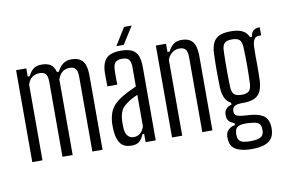

<svg xmlns="http://www.w3.org/2000/svg" viewBox="-90 -913 1826 1234"><g transform="rotate(-10 823.0 -296.0)"><path d="M54.5 0V-600H121V-546.5H134Q149 -577.5 168.5 -592.2Q188 -607 223.5 -607Q259 -607 280.5 -592.2Q302 -577.5 311 -543H324Q339 -574 361 -590.5Q383 -607 418 -607Q465 -607 488.8 -579.5Q512.5 -552 513 -488V0H446.5V-492.5Q446 -526 433.8 -540.5Q421.5 -555 395 -555Q367.5 -555 347.8 -539.5Q328 -524 318 -493V0H251.5V-492.5Q251 -526 239 -540.5Q227 -555 200 -555Q172 -555 151.5 -540.5Q131 -526 121 -494V0Z M703 6.5Q654.5 6.5 631.5 -22Q608.5 -50.5 604 -107Q603.5 -119.5 603 -132.5Q602.5 -145.5 603 -157.5Q605.5 -192.5 615 -221Q624.5 -249.5 645.8 -273Q667 -296.5 704 -318Q725.5 -330.5 748.5 -342Q771.5 -353.5 794.5 -363.5V-491Q794.5 -524 782 -539Q769.5 -554 737 -554Q708.5 -554 694.5 -541Q680.5 -528 679 -492.5Q678.5 -481 678.2 -463.8Q678 -446.5 678.2 -428.2Q678.5 -410 679 -395.5H614.5Q614 -415.5 613.5 -441Q613 -466.5 613.5 -486.5Q615 -529 628 -555.5Q641 -582 668 -594.2Q695 -606.5 739 -606.5Q785 -606.5 811.2 -593.2Q837.5 -580 848.8 -551.8Q860 -523.5 860 -478V0H794V-54H783Q772 -25.5 754 -9.5Q736 6.5 703 6.5ZM725 -45Q750.5 -45 767.8 -59.8Q785 -74.5 794.5 -103V-308.5Q777 -301.5 758.8 -292Q740.5 -282.5 718 -265.5Q689.5 -244.5 680 -218.2Q670.5 -192 669 -157.5Q668.5 -148.5 668.8 -136Q669 -123.5 669.5 -111Q672 -79.5 686.5 -62.2Q701 -45 725 -45ZM716 -640 786 -753.5H836L764 -640Z M966.5 0V-600H1033V-546.5H1047.5Q1061.5 -575.5 1081.8 -591.2Q1102 -607 1135.5 -607Q1182.5 -607 1206 -579.5Q1229.5 -552 1230 -488V0H1164V-492.5Q1163.5 -526 1151.2 -540.5Q1139 -555 1112 -555Q1086 -555 1064.5 -539.2Q1043 -523.5 1033 -494V0Z M1458.5 162.5Q1395.5 162.5 1358.5 142.8Q1321.5 123 1318 78Q1318 74 1317.2 68.2Q1316.5 62.5 1317 56Q1318.5 27.5 1336.2 11.5Q1354 -4.5 1378 -8V-21.5Q1356 -28.5 1344.2 -41Q1332.5 -53.5 1331 -72.5Q1331 -77 1331 -81Q1331 -85 1331 -89.5Q1332 -110 1346 -124Q1360 -138 1379 -140.5V-154Q1353 -167 1340.2 -193.5Q1327.5 -220 1325.5 -261.5Q1324.5 -294 1324 -319.8Q1323.5 -345.5 1323.5 -369.5Q1323.5 -393.5 1324 -421Q1324.5 -448.5 1325.5 -484Q1327.5 -527.5 1341 -554.8Q1354.5 -582 1382.2 -594.2Q1410 -606.5 1455 -606.5Q1503.5 -606.5 1531.2 -592.8Q1559 -579 1572 -548.5H1585Q1587 -574.5 1602.2 -587.2Q1617.5 -600 1644.5 -600V-547H1628.5Q1609.5 -547 1598.5 -530Q1587.5 -513 1587 -478L1586 -422Q1586.5 -400.5 1586.5 -381.5Q1586.5 -362.5 1586.5 -344.2Q1586.5 -326 1586.2 -306Q1586 -286 1585 -261.5Q1582.5 -218 1569 -191Q1555.5 -164 1527.8 -151.8Q1500 -139.5 1455 -139.5Q1417.5 -140.5 1400.8 -130.8Q1384 -121 1384 -100V-94Q1384.5 -81 1391.8 -73.5Q1399 -66 1415.5 -62.2Q1432 -58.5 1460.5 -57Q1529.5 -55 1566 -34.5Q1602.5 -14 1606.5 39Q1607 45.5 1607 52Q1607 58.5 1606.5 65.5Q1604 102.5 1585 123.8Q1566 145 1533.5 153.8Q1501 162.5 1458.5 162.5ZM1459.5 111Q1485 111 1504 107Q1523 103 1534.2 92.5Q1545.5 82 1547 62.5Q1547.5 56.5 1547.2 51.2Q1547 46 1546.5 40.5Q1545 20.5 1534.2 11.2Q1523.5 2 1504.5 -1.5Q1485.5 -5 1460 -6Q1422 -8.5 1400.5 1.5Q1379 11.5 1377 41.5Q1376.5 46.5 1376.5 52Q1376.5 57.5 1377 62.5Q1378.5 83 1388.8 93.5Q1399 104 1417 107.5Q1435 111 1459.5 111ZM1455 -192.5Q1489 -192.5 1503.5 -206.2Q1518 -220 1519.5 -255Q1520.5 -281.5 1521.2 -310.5Q1522 -339.5 1522 -370.2Q1522 -401 1521.2 -431.5Q1520.5 -462 1519.5 -491Q1518 -526.5 1503.5 -540.2Q1489 -554 1455 -554Q1421 -554 1406.2 -540.2Q1391.5 -526.5 1390.5 -491Q1389.5 -460.5 1389 -429.5Q1388.5 -398.5 1388.5 -368.8Q1388.5 -339 1389 -310.5Q1389.5 -282 1390.5 -255.5Q1392 -220.5 1406.5 -206.5Q1421 -192.5 1455 -192.5Z"/></g></svg>

Font: Big Shoulders Display Thin
Style: Regular
Weight: 400
Version: Version 2.002